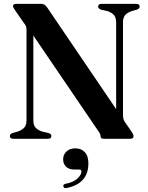

<svg xmlns="http://www.w3.org/2000/svg" viewBox="-20 -720 768 996"><path d="M246.5 -14Q246.5 0 228 0H50Q31 0 31 -14Q31 -24.5 45.5 -30L72 -37.5Q94.5 -45.5 106 -58.2Q117.5 -71 117.5 -96.5V-564.5Q117.5 -576 115 -583.2Q112.5 -590.5 102 -603.5L58 -667Q47.5 -682 47.5 -688Q47.5 -700 63.5 -700H195Q211.5 -700 224.5 -681.5L582.5 -154V-603.5Q582.5 -628.5 571.5 -641.5Q560.5 -654.5 537 -662.5L503.5 -670Q489 -676 489 -686Q489 -700 507.5 -700H685.5Q704.5 -700 704.5 -686Q704.5 -675.5 690 -670L663.5 -662.5Q641 -655 629.5 -642Q618 -629 618 -603.5V-122.5Q618 -101 628 -87L661 -39Q668.5 -28 670.5 -22.8Q672.5 -17.5 672.5 -13.5Q672.5 0 655.5 0H517.5Q501.5 0 501.5 -14Q501.5 -19.5 499 -25.2Q496.5 -31 488 -43L153 -535.5V-96.5Q153 -71.5 164 -58.5Q175 -45.5 198.5 -37.5L232 -30Q246.5 -24.5 246.5 -14ZM367.5 159.5Q336.5 159.5 322 144Q307.5 128.5 307.5 107Q307.5 81.5 325.2 65.5Q343 49.5 370.5 49.5Q401 49.5 419.8 69.2Q438.5 89 438.5 127.5Q438.5 232 326.5 255Q312 258.5 309 247.5Q306 236.5 319.5 233.5Q360.5 226 381.5 206.2Q402.5 186.5 402.5 169.5Q402.5 159.5 391 159.5Z"/></svg>

Font: Fraunces 72pt SemiBold
Style: Regular
Weight: 600
Version: Version 1.000;[b76b70a41]